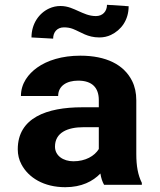

<svg xmlns="http://www.w3.org/2000/svg" viewBox="-20 -770 667 800"><path d="M547.9 -128V-352C547.9 -382.7 542 -409.7 530.3 -433C496.2 -500.8 422.5 -538 314.7 -538C238.6 -538 176.7 -518.5 134.3 -488C98.6 -462.2 67.2 -423.1 67.2 -370H222.3C222.3 -411.9 257.5 -434 305.9 -434C364 -434 391.7 -404.3 391.7 -353V-323H322.4C175.3 -323 54 -279.4 54 -148C54 -125.3 59.1 -104.3 69.4 -85C98.8 -29.6 162.6 10 252 10C319.9 10 367 -14.5 398.3 -47C401.2 -28.3 406.4 -12.7 413.7 0H571V-8C554.7 -40.6 547.9 -78.8 547.9 -128ZM209.1 -159C209.1 -217.5 261.3 -240 327.9 -240H391.7V-149C373.9 -119.9 336 -98 286.1 -98C243 -98 209.1 -121.6 209.1 -159ZM379.6 -703C350.9 -703 328.1 -714.5 307.5 -723.5C286.1 -732.9 263 -745 232.2 -745C215.3 -745 199.4 -741.5 184.3 -734.5C142.3 -714.9 111.2 -670.9 111.2 -614L201.4 -609C201.4 -636.4 218.4 -656 246.5 -656C260.4 -656 272.9 -653.8 283.9 -649.5C318.4 -635.9 344.2 -614 393.9 -614C411.5 -614 427.6 -617.5 442.3 -624.5C484.6 -644.7 516 -686 516 -744L425.8 -750C425.8 -722.6 407.7 -703 379.6 -703Z"/></svg>

Font: Asimov
Style: Wid
Weight: 500
Designer: Google
Version: Version 2.000980; 2014